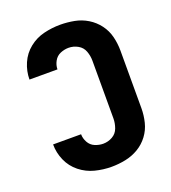

<svg xmlns="http://www.w3.org/2000/svg" viewBox="-137 -844 849 954"><g transform="rotate(-20 288.0 -367.5)"><path d="M290 8Q327 8 364 0.5Q401 -7 433 -26Q465 -45 487.5 -75Q510 -105 519 -141.5Q528 -178 528 -215V-520Q528 -557 519 -593.5Q510 -630 487.5 -660Q465 -690 433 -709.5Q401 -729 364 -736Q327 -743 290 -743Q246 -743 203 -732.5Q160 -722 125 -694Q90 -666 72 -624.5Q54 -583 54 -539H202Q202 -561 213.5 -582Q225 -603 246.5 -612Q268 -621 290 -621Q316 -621 339 -608Q362 -595 371 -570.5Q380 -546 380 -520V-215Q380 -190 371 -165Q362 -140 339 -127Q316 -114 290 -114Q268 -114 246.5 -123Q225 -132 213.5 -153Q202 -174 202 -196H54Q54 -152 72 -111Q90 -70 125 -42Q160 -14 203 -3Q246 8 290 8Z"/></g></svg>

Font: Iosevka Sparkle Heavy
Style: Regular
Weight: 900
Designer: Belleve Invis
Foundry: Belleve Invis
Version: Version 4.5.0; ttfautohint (v1.8.3)